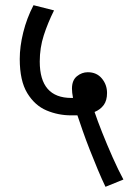

<svg xmlns="http://www.w3.org/2000/svg" viewBox="-20 -652 495 739"><path d="M386 67Q372 38 356.5 1Q341 -36 325.5 -75.5Q310 -115 298 -149.5Q286 -184 278 -208Q267 -208 254 -208Q204 -208 159 -227Q114 -246 85 -293.5Q56 -341 56 -425Q56 -473 69.5 -527.5Q83 -582 109 -632L188 -612Q164 -564 148.5 -516Q133 -468 133 -415Q133 -275 255 -275Q258 -275 261 -275Q257 -296 257 -311Q257 -343 276 -358.5Q295 -374 318 -374Q352 -374 372 -350Q392 -326 392 -294Q392 -265 379 -247.5Q366 -230 344 -221Q355 -188 373.5 -141.5Q392 -95 413.5 -46.5Q435 2 455 39Z"/></svg>

Font: Noto Sans Devanagari Condensed
Style: Regular
Weight: 400
Width: 3
Designer: Jelle Bosma - Monotype Design Team
Foundry: Monotype Imaging Inc.
Version: Version 2.004; ttfautohint (v1.8.4.7-5d5b)